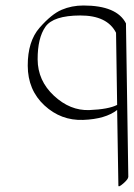

<svg xmlns="http://www.w3.org/2000/svg" viewBox="-20 -396 475 681"><path d="M395.5 -23.9 391.6 -279.8Q360.4 -341.3 264.6 -341.1Q168.9 -340.8 141.1 -301Q113.3 -261.2 113.5 -185.5Q113.8 -109.9 171.4 -56.4Q229 -2.9 296.9 -5.6Q364.7 -8.3 395.5 -23.9ZM395.5 -5.9Q354 26.4 275.1 29.3Q196.3 32.2 137.5 -22.2Q78.6 -76.7 78.4 -163.1Q78.1 -249.5 120.6 -297.9Q163.1 -346.2 198.7 -361.3Q234.4 -376.5 275.9 -376.5Q394.5 -376.5 426.8 -313Q426.8 -312.5 426.8 -311.5L435.1 231Q435.1 239.3 417.5 254.6Q399.9 270 399.9 262.2Z"/></svg>

Font: ML-NILA06_NewLipi
Style: Regular
Weight: 400
Designer: CLT@C-DIT
Version: Version ML-NILA06_NewLipi 2.